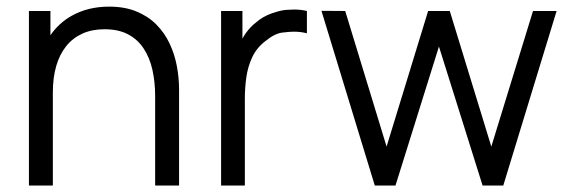

<svg xmlns="http://www.w3.org/2000/svg" viewBox="-20 -574 1762 594"><path d="M460 0V-275.5Q460 -320.5 451.5 -358.2Q443 -396 424.2 -424.2Q405.5 -452.5 375.8 -468Q346 -483.5 303.5 -483.5Q264.5 -483.5 234.8 -470Q205 -456.5 184.8 -431.2Q164.5 -406 154 -370Q143.5 -334 143.5 -288V0H69.5V-540H136V-465Q162 -502.5 200.5 -524.5Q251.5 -553.5 317.5 -553.5Q366 -553.5 402.2 -538.5Q438.5 -523.5 463.8 -498Q489 -472.5 504.5 -439.8Q520 -407 527 -370.2Q534 -333.5 534 -297V0Z M664 0V-540H730V-454.5Q735 -463.5 740.5 -471.5Q755 -491.5 772 -504.5Q793 -523 821 -532.8Q849 -542.5 866.5 -543.5Q884 -544.5 890 -544.5Q911.5 -544.5 929.5 -540V-471Q910.5 -476 888.5 -476Q877 -476 853.5 -473.2Q830 -470.5 800.5 -446.5Q773.5 -425.5 760 -396.2Q746.5 -367 742 -334.2Q737.5 -301.5 737.5 -269.5V0Z M1139.5 0 974.5 -540.5 1048 -540 1176 -120.5 1304.5 -540H1371.5L1500 -120.5L1629 -540H1702L1537 0H1473L1338 -430L1203.5 0Z"/></svg>

Font: Cns Manrope
Style: Regular
Weight: 400
Designer: Mikhail Sharanda
Foundry: Mikhail Sharanda
Version: Version 4.504